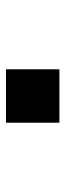

<svg xmlns="http://www.w3.org/2000/svg" viewBox="191 -620 218 640"><g transform="rotate(90 300.0 -300.0)"><path d="M211 -211V-389H389V-211Z"/></g></svg>

Font: Kode Mono SemiBold
Style: Regular
Weight: 600
Monospace: yes
Designer: Isa Ozler
Foundry: Kadena LLC
Version: Version 1.206;gftools[0.9.28]